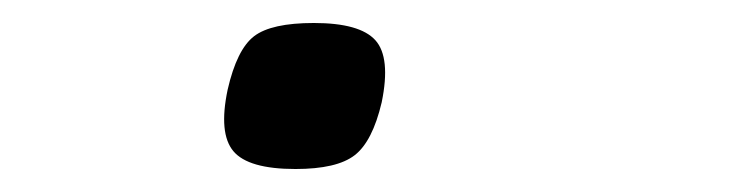

<svg xmlns="http://www.w3.org/2000/svg" viewBox="-20 -133 640 167"><path d="M237 14Q196 14 183 -1.5Q170 -17 178 -55Q186 -90 201 -101.5Q216 -113 253 -113Q293 -113 306.5 -98Q320 -83 312 -44Q304 -10 288.5 2Q273 14 237 14Z"/></svg>

Font: Victor Mono Thin Light
Style: Italic
Weight: 300
Italic angle: -12°
Monospace: yes
Version: Version 1.561;gftools[0.9.30]